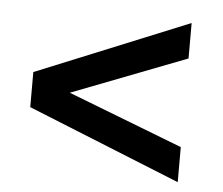

<svg xmlns="http://www.w3.org/2000/svg" viewBox="-39 -560 602 518"><g transform="rotate(5 261.5 -300.5)"><path d="M460 -420 149 -300 460 -180V-85L46 -252V-347L460 -516Z"/></g></svg>

Font: Exo 2.0 Semi Bold
Style: Regular
Weight: 600
Designer: Natanael Gama
Version: Version 1.001;PS 001.001;hotconv 1.0.70;makeotf.lib2.5.58329